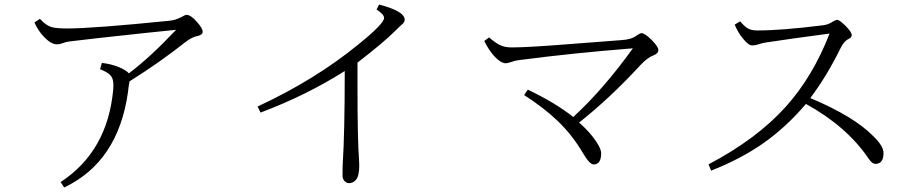

<svg xmlns="http://www.w3.org/2000/svg" viewBox="-20 -790 4040 846"><path d="M550.8 -431.6 549.8 -425.8Q546.4 -409.2 543.9 -383.8Q500.5 -76.7 262.7 36.1L247.1 12.2Q454.6 -123.5 479 -397Q482.9 -438 468.3 -456.1Q456.5 -471.2 420.9 -484.9L428.7 -512.7Q470.7 -508.3 506.3 -493.2Q535.6 -480.5 547.9 -466.8Q644 -539.6 755.9 -658.7L623 -645Q376 -618.7 282.7 -606.9Q268.1 -605 255.9 -599.6Q244.1 -594.7 231 -594.7Q205.6 -594.7 175.3 -626Q148.4 -653.3 131.8 -690.9L155.8 -707Q182.1 -678.2 207.5 -670.4Q228.5 -664.6 276.9 -664.6Q390.6 -664.6 728 -698.7Q753.9 -701.2 783.2 -716.8Q795.9 -724.6 801.3 -724.6Q821.3 -724.6 849.1 -691.9Q873 -665 873 -649.9Q873 -636.7 852.1 -631.8Q826.2 -627.4 796.9 -604.5Q685.5 -516.1 550.8 -431.6Z M1555.2 -514.2V-403.8Q1555.2 -176.3 1562 -85.9Q1563 -76.2 1563 -61Q1563 -15.6 1548.8 2Q1535.6 17.1 1518.1 17.1Q1505.9 17.1 1496.6 5.9Q1489.3 -3.4 1489.3 -15.1Q1489.3 -56.2 1490.2 -68.8Q1499 -204.6 1499 -477.1Q1330.6 -370.1 1127.9 -293.9L1115.2 -320.8Q1369.1 -438.5 1561.5 -596.2Q1672.4 -686 1672.4 -710.9Q1672.4 -726.6 1639.2 -748L1650.4 -770Q1763.2 -740.7 1763.2 -703.1Q1763.2 -692.4 1752.9 -684.1Q1740.2 -672.9 1720.2 -652.8Q1669.9 -602.5 1555.2 -514.2Z M2531.7 -250Q2580.6 -207 2607.9 -165Q2628.9 -132.8 2628.9 -115.2Q2628.9 -65.4 2595.7 -65.4Q2578.1 -65.4 2548.8 -115.2Q2501 -196.3 2437 -257.3Q2379.4 -313 2289.6 -371.1L2305.7 -395Q2429.2 -335.9 2505.9 -274.4Q2639.6 -397.5 2768.6 -577.1Q2507.8 -556.6 2268.6 -525.4Q2250.5 -523.4 2236.8 -518.1Q2215.8 -511.2 2209 -511.2Q2187.5 -511.2 2159.2 -541Q2134.3 -567.9 2113.8 -609.4L2134.8 -625Q2168.5 -596.7 2188.5 -588.9Q2207 -581.1 2234.9 -581.1Q2304.2 -581.1 2469.7 -594.2Q2634.3 -606.9 2718.8 -613.3Q2762.2 -615.7 2784.7 -633.3Q2800.8 -644 2806.6 -644Q2820.8 -644 2851.1 -614.3Q2880.9 -584 2880.9 -569.8Q2880.9 -554.2 2858.9 -545.9Q2832 -535.6 2800.8 -502Q2668.5 -358.4 2531.7 -250Z M3550.3 -357.9Q3741.7 -277.8 3828.1 -189.9Q3873 -146.5 3873 -115.7Q3873 -67.9 3836.9 -67.9Q3822.3 -67.9 3806.2 -92.8Q3710.4 -233.4 3531.2 -332Q3440.9 -226.1 3337.4 -154.8Q3240.2 -87.9 3113.3 -38.1L3102.1 -65.9Q3314.9 -177.7 3443.4 -320.8Q3562.5 -454.1 3635.3 -642.1Q3451.2 -617.7 3356 -603Q3331.1 -598.6 3322.3 -594.7Q3308.6 -589.8 3293.9 -589.8Q3277.8 -589.8 3252.4 -621.6Q3230 -649.4 3217.3 -681.6L3241.2 -695.8Q3263.2 -670.9 3276.4 -664.1Q3292 -655.8 3316.9 -655.8Q3424.3 -655.8 3606.9 -678.7Q3629.9 -681.6 3647.9 -693.8Q3663.1 -702.6 3668.9 -702.6Q3678.7 -702.6 3706.1 -675.8Q3732.9 -648.4 3732.9 -635.7Q3732.9 -624.5 3719.7 -618.7Q3699.2 -609.4 3684.1 -578.6Q3622.6 -453.6 3550.3 -357.9Z"/></svg>

Font: I.Ming
Style: Regular
Weight: 400
Designer: Ichiten Fonts Project
Version: Version 5.10 Mar 24, 2018